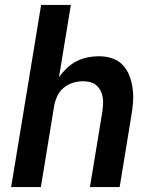

<svg xmlns="http://www.w3.org/2000/svg" viewBox="-20 -755 640 775"><path d="M25 0 146 -735H266L218 -443Q232 -463 250 -480Q268 -497 289.5 -508Q311 -519 334 -523.5Q357 -528 379 -528Q407 -528 432.5 -519.5Q458 -511 475.5 -492.5Q493 -474 502.5 -449Q512 -424 515.5 -397Q519 -370 517 -342.5Q515 -315 510 -287L463 0H343L393 -303Q395 -318 396 -333Q397 -348 394.5 -362.5Q392 -377 385.5 -389.5Q379 -402 368.5 -411Q358 -420 344 -423.5Q330 -427 315 -427Q295 -427 275 -421Q255 -415 238 -401.5Q221 -388 212 -369Q203 -350 199 -330L145 0Z"/></svg>

Font: Iosevka SS04 Extended
Style: Bold Italic
Weight: 700
Width: 7
Italic angle: -9°
Monospace: yes
Designer: Belleve Invis
Foundry: Belleve Invis
Version: Version 19.0.0; ttfautohint (v1.8.4)